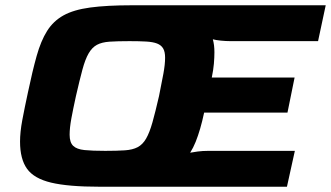

<svg xmlns="http://www.w3.org/2000/svg" viewBox="-20 -708 1255 728"><path d="M357 0Q239 0 174 -15.5Q109 -31 82.5 -68Q56 -105 56 -171Q56 -207 64.5 -252.5Q73 -298 86 -358Q103 -439 119 -496Q135 -553 158.5 -590.5Q182 -628 220.5 -649.5Q259 -671 322 -679.5Q385 -688 480 -688H1215L1186 -552H855Q836 -552 817 -554Q798 -556 787 -559Q790 -548 791.5 -536Q793 -524 793 -510Q793 -490 791 -466.5Q789 -443 783 -414H1097L1070 -281H754Q747 -248 739 -220.5Q731 -193 722 -170.5Q713 -148 701 -129Q711 -131 729.5 -133.5Q748 -136 771 -136H1098L1068 0ZM379 -136Q424 -136 453.5 -138Q483 -140 502 -150Q521 -160 534 -182.5Q547 -205 558 -244Q569 -283 583 -344Q593 -393 599.5 -428.5Q606 -464 606 -489Q606 -512 598.5 -524.5Q591 -537 575.5 -543Q560 -549 534 -550.5Q508 -552 471 -552Q425 -552 395.5 -550Q366 -548 347.5 -538Q329 -528 316 -505.5Q303 -483 292.5 -444Q282 -405 268 -344Q257 -294 250.5 -258.5Q244 -223 244 -197Q244 -168 257.5 -155Q271 -142 300.5 -139Q330 -136 379 -136Z"/></svg>

Font: Saira Thin Expanded
Style: Bold Italic
Weight: 700
Width: 7
Italic angle: -12°
Version: Version 1.101